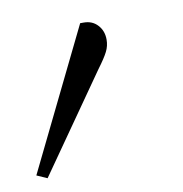

<svg xmlns="http://www.w3.org/2000/svg" viewBox="-53 -136 363 380"><g transform="rotate(-10 128.0 53.5)"><path d="M-6.8 189.9 130.9 -91.8H138.2Q155.3 -91.8 166 -80.1Q176.8 -68.4 176.8 -50.8Q176.8 -38.1 171.1 -26.9Q165.5 -15.6 150.9 3.9L14.2 199.2Z"/></g></svg>

Font: Dihjauti
Style: Italic
Weight: 400
Italic angle: -9°
Designer: T. Christopher White
Version: Version 3.0.0